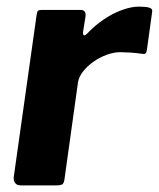

<svg xmlns="http://www.w3.org/2000/svg" viewBox="-20 -560 480 580"><path d="M42.6 0Q30.8 0 25.6 -7.3Q20.5 -14.6 21.5 -25L90.7 -515.6Q92.4 -524.9 94.9 -527.4Q97.5 -530 105.1 -530H224.4Q231.5 -530 235.7 -525.1Q239.8 -520.3 238.1 -508.9L231 -464.3Q230 -454.3 233.7 -453.4Q237.4 -452.6 243.5 -458.7Q267.3 -483.9 294.7 -502.1Q322.1 -520.4 349.7 -530.2Q377.3 -540 399.7 -540Q419.7 -540 430.5 -537Q441.4 -534 439.7 -524.7L424.3 -413.2Q422.9 -402 420.2 -399.2Q417.6 -396.4 412 -397.1Q392.3 -400 373.6 -401.2Q354.8 -402.4 343.5 -402.4Q323.8 -402.4 302.2 -394.4Q280.6 -386.5 261.7 -373.1Q242.9 -359.6 230.3 -343.3Q217.8 -327 215.5 -310.6L174.8 -18.7Q173.1 -6.1 168 -3.1Q163 0 149.4 0H42.6Z"/></svg>

Font: Libre Franklin Thin
Style: Italic
Weight: 100
Italic angle: -8°
Designer: Pablo Impallari, Rodrigo Fuenzalida, Nhung Nguyen
Foundry: Impallari Type
Version: Version 3.000